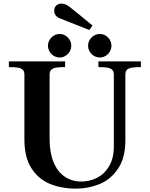

<svg xmlns="http://www.w3.org/2000/svg" viewBox="-20 -1046 844 1082"><path d="M117.5 -260V-625.5Q117.5 -643.5 108.8 -652.5Q100 -661.5 81.5 -664.8Q63 -668 30 -668V-700H347V-668Q314 -668 295.8 -664.8Q277.5 -661.5 268.5 -652.2Q259.5 -643 259.5 -625.5V-262Q259.5 -186.5 281.5 -132.8Q303.5 -79 344 -51Q384.5 -23 439.5 -23Q484 -23 525.8 -43.5Q567.5 -64 594.5 -108.8Q621.5 -153.5 621.5 -221V-625.5Q621.5 -643 612.5 -652.2Q603.5 -661.5 585.2 -664.8Q567 -668 534.5 -668V-700H774V-668Q741 -668 722.5 -664.8Q704 -661.5 695.2 -652.5Q686.5 -643.5 686.5 -625.5V-255Q686.5 -156.5 645.2 -95.5Q604 -34.5 541.2 -8.8Q478.5 17 409 17Q327.5 17 262.5 -9.2Q197.5 -35.5 157.5 -97.2Q117.5 -159 117.5 -260ZM476.5 -788.2Q476.5 -806 485.6 -821.3Q494.7 -836.5 509.8 -845.5Q524.8 -854.5 543 -854.5Q560 -854.5 575.1 -845.5Q590.2 -836.5 599.1 -821.3Q608 -806 608 -788.1Q608 -770.3 599 -755.1Q590 -740 575 -731Q560 -722 543 -722Q524.8 -722 509.8 -731Q494.7 -740 485.6 -755.2Q476.5 -770.5 476.5 -788.2ZM250.5 -788.2Q250.5 -806 259.5 -821.3Q268.5 -836.5 283.7 -845.5Q299 -854.5 316.6 -854.5Q333.5 -854.5 348.5 -845.5Q363.4 -836.5 372.5 -821.3Q381.5 -806 381.5 -788.1Q381.5 -770.3 372.5 -755.1Q363.5 -740 348.6 -731Q333.7 -722 316.5 -722Q299 -722 283.7 -731Q268.5 -740 259.5 -755.2Q250.5 -770.5 250.5 -788.2ZM316.5 -943Q302.5 -948.5 294 -959.5Q285.5 -970.5 285.5 -985Q285.5 -1003.5 296.8 -1014.5Q308 -1025.5 326.5 -1025.5Q338 -1025.5 349.2 -1021Q360.5 -1016.5 370 -1009Q392.5 -991.5 433.8 -957.8Q475 -924 501.5 -902L483.5 -877Q426.5 -899.5 399 -910.2Q371.5 -921 316.5 -943Z"/></svg>

Font: Didactic
Style: Regular
Weight: 400
Designer: Tyler Finck
Foundry: Etcetera Type Co
Version: Version 3.007;FEAKit 1.0